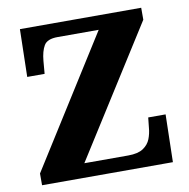

<svg xmlns="http://www.w3.org/2000/svg" viewBox="-80 -792 856 870"><g transform="rotate(-10 348.0 -357.0)"><path d="M44 0V-54L419 -649H230Q182 -649 167 -623.5Q152 -598 148 -554L143 -495H63L68 -714H626V-659L250 -65H452Q497 -65 521 -81Q545 -97 554.5 -121.5Q564 -146 566 -172L571 -219H651L646 0Z"/></g></svg>

Font: Noto Serif Bengali ExtraBold
Style: Regular
Weight: 800
Designer: Juan Bruce, Universal Thirst, Indian Type Foundry and the Monotype Design Team.
Foundry: Monotype Imaging Inc.
Version: Version 2.003